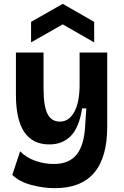

<svg xmlns="http://www.w3.org/2000/svg" viewBox="-20 -799 644 1001"><path d="M266 182Q206 182 144 165.5Q82 149 44 113L85 -10Q117 23 164.5 39.5Q212 56 260 56Q340 56 379.5 7Q419 -42 424 -144L430 -234H408Q393 -135 349.5 -90.5Q306 -46 237 -46Q63 -46 63 -305V-525H207V-340Q207 -246 227.5 -205.5Q248 -165 292 -165Q339 -165 366.5 -214Q394 -263 395 -351V-525H539V-138Q539 182 266 182ZM142 -578V-685L307 -779L471 -685V-578L307 -672Z"/></svg>

Font: Bricolage Grotesque 12pt Bricolage Grotesque 10pt Regular
Style: Bold
Weight: 700
Designer: Mathieu Triay
Foundry: Atelier Triay
Version: Version 1.001; ttfautohint (v1.8.4.7-5d5b);gftools[0.9.33.de